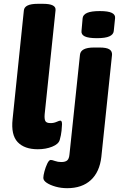

<svg xmlns="http://www.w3.org/2000/svg" viewBox="-20 -774 637 1006"><path d="M178 8Q108 8 72.5 -29.5Q37 -67 46 -150L105 -719Q108 -754 178 -754H206Q275 -754 271 -720L214 -175Q212 -151 217.5 -140Q223 -129 245 -129Q262 -129 276.5 -135.5Q291 -142 296 -142Q305 -142 305 -123Q305 -113 302.5 -89Q300 -65 293 -41Q287 -19 253.5 -5.5Q220 8 178 8ZM332 212Q300 212 271.5 204Q243 196 225 184Q207 172 207 158Q207 146 213 123.5Q219 101 228 82.5Q237 64 246 64Q253 64 268 69.5Q283 75 301 75Q322 75 332 66.5Q342 58 344 35L399 -487Q403 -525 472 -525H502Q538 -525 553 -515.5Q568 -506 567 -487L511 48Q502 127 456 169.5Q410 212 332 212ZM488 -574Q443 -574 424 -583.5Q405 -593 407 -611L413 -679Q415 -697 436.5 -706.5Q458 -716 503 -716Q547 -716 566 -706.5Q585 -697 583 -679L576 -611Q574 -593 553 -583.5Q532 -574 488 -574Z"/></svg>

Font: Asap Semi Expanded Semi Expanded ExtraBold
Style: Italic
Weight: 800
Width: 6
Italic angle: -6°
Designer: Pablo Cosgaya
Foundry: Omnibus-Type
Version: Version 3.001; ttfautohint (v1.8.4.7-5d5b)